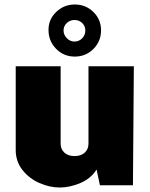

<svg xmlns="http://www.w3.org/2000/svg" viewBox="-20 -825 666 855"><path d="M50 -157V-530H250V-185Q250 -161 266.5 -145.5Q283 -130 312 -130Q341 -130 357.5 -145.5Q374 -161 374 -185V-530H576L572 0H425L410 -70Q385 -30 338 -10Q291 10 246 10Q201 10 155.5 -10Q110 -30 80 -68Q50 -106 50 -157ZM196 -692Q196 -739 230.5 -772Q265 -805 313 -805Q362 -805 396 -771.5Q430 -738 430 -690Q430 -641 396 -607Q362 -573 313 -573Q264 -573 230 -607.5Q196 -642 196 -692ZM263 -689Q263 -670 277.5 -655Q292 -640 312 -640Q332 -640 346 -654.5Q360 -669 360 -689Q360 -709 346 -722.5Q332 -736 312 -736Q292 -736 277.5 -722.5Q263 -709 263 -689Z"/></svg>

Font: Morrison Black
Style: Regular
Weight: 900
Designer: Pablo Impallari, Rodrigo Fuenzalida (Modified by Dan O. Williams)
Version: Version 0.03;June 6, 2019;FontCreator 11.5.0.2425 64-bit; tt